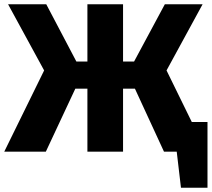

<svg xmlns="http://www.w3.org/2000/svg" viewBox="-31 -715 998 905"><path d="M947 170H822L802 0H742L605 -297H549V0H381V-297H324L185 0H-11L177 -383L7 -695H187L329 -425H381V-695H549V-425H601L746 -695H924L754 -383L873 -140H947Z"/></svg>

Font: Trujillo ExtraBold
Style: Regular
Weight: 800
Designer: Fira Sans original fonts by bBox Type GmbH, Carrois Corporate GbR, & Edenspiekermann AG / Changes by Cristiano Sobral
Foundry: Fira Sans original fonts by bBox Type GmbH, Carrois Corporate GbR, & Edenspiekermann AG / Changes by Cristiano Sobral
Version: Version 4.301;July 28, 2020;FontCreator 13.0.0.2655 64-bit